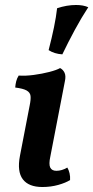

<svg xmlns="http://www.w3.org/2000/svg" viewBox="-20 -741 374 770"><path d="M150 9Q95 9 71.5 -22Q48 -53 60 -116L99 -318Q104 -342 102.5 -356Q101 -370 87 -378Q73 -386 41 -390Q42 -403 45 -415Q48 -427 55 -438Q82 -436 115.5 -440.5Q149 -445 178 -452.5Q207 -460 221 -468Q233 -462 239 -449Q245 -436 240 -414L182 -114Q175 -82 181.5 -69Q188 -56 206 -56Q228 -56 250 -69Q256 -59 259 -46Q262 -33 261 -19Q244 -8 214 0.5Q184 9 150 9ZM230 -523Q198 -525 175 -540Q188 -590 196.5 -631.5Q205 -673 209 -708Q248 -721 285 -721Q314 -721 334 -712Q307 -671 280 -621Q253 -571 230 -523Z"/></svg>

Font: Vollkorn SemiBold
Style: Italic
Weight: 600
Italic angle: -11°
Designer: Friedrich Althausen
Foundry: Friedrich Althausen
Version: Version 5.000